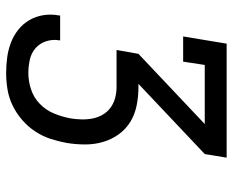

<svg xmlns="http://www.w3.org/2000/svg" viewBox="-88 -482 775 640"><g transform="rotate(90 300.0 -162.5)"><path d="M224 205Q197 205 171.5 201.5Q146 198 122.5 189Q99 180 79.5 164.5Q60 149 47.5 127.5Q35 106 31 80.5Q27 55 32 29Q32 28 32 27Q32 26 32 25H115Q115 26 115 26.5Q115 27 115 27Q111 50 118 71.5Q125 93 141 107Q157 121 179 126Q201 131 224 131Q251 131 278.5 122Q306 113 327 92.5Q348 72 359 45Q370 18 375 -9Q378 -27 378.5 -46Q379 -65 375.5 -83Q372 -101 363 -116.5Q354 -132 340 -142.5Q326 -153 308 -158Q290 -163 271 -163H147L160 -236L394 -457H197L186 -385H102L126 -530H506L494 -457L260 -236H271Q302 -236 332 -230Q362 -224 386.5 -209Q411 -194 428 -170.5Q445 -147 453.5 -118.5Q462 -90 462 -59Q462 -28 457 3Q452 30 443.5 56.5Q435 83 419 107.5Q403 132 380.5 151.5Q358 171 332 183.5Q306 196 278.5 200.5Q251 205 224 205Z"/></g></svg>

Font: Iosevka Curly Slab ExObl
Style: Regular
Weight: 400
Width: 7
Italic angle: -9°
Monospace: yes
Designer: Belleve Invis
Foundry: Belleve Invis
Version: Version 11.1.0; ttfautohint (v1.8.3)